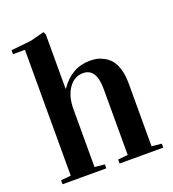

<svg xmlns="http://www.w3.org/2000/svg" viewBox="-130 -807 820 908"><g transform="rotate(-20 280.5 -353.5)"><path d="M20 -658.2V-678.2L122.1 -689L190.9 -707L197.8 -692.9V-419.9H199.7Q257.8 -504.9 350.1 -504.9Q367.7 -504.9 383.8 -502Q399.9 -499 419.4 -488.8Q439 -478.5 453.1 -461.9Q467.3 -445.3 477.1 -414.6Q486.8 -383.8 486.8 -342.8V-24.9L536.6 -20V0H316.9V-20L366.7 -24.9V-356.9Q366.7 -460.9 299.8 -460.9Q255.9 -460.9 227.8 -420.9Q199.7 -380.9 199.7 -315.9V-24.9L250 -20V0H29.8V-20L80.1 -24.9V-658.2Z"/></g></svg>

Font: Vidaloka 
Style: Regular
Weight: 400
Designer: Cyreal (www.cyreal.org)
Foundry: Cyreal (www.cyreal.org)
Version: Version 1.011